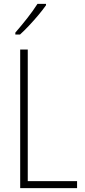

<svg xmlns="http://www.w3.org/2000/svg" viewBox="-20 -969 436 989"><path d="M84 0V-714H123V-36H377V0ZM217 -942Q201 -919 177.5 -891Q154 -863 129 -836.5Q104 -810 83 -791H59V-801Q91 -838 120.5 -875.5Q150 -913 173 -949H217Z"/></svg>

Font: Noto Sans Khmer Condensed ExtraLight
Style: Regular
Weight: 200
Width: 3
Designer: Danh Hong and the Monotype Design Team
Foundry: Monotype Imaging Inc.
Version: Version 2.004; ttfautohint (v1.8.4.7-5d5b)